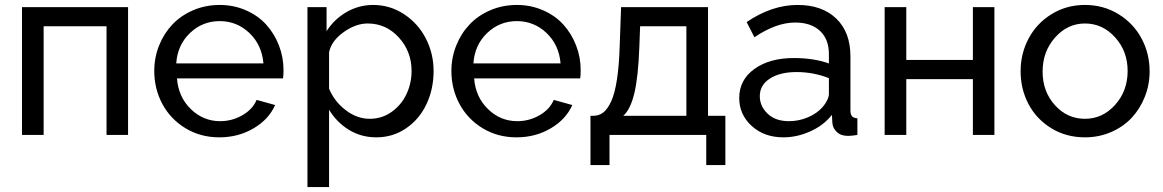

<svg xmlns="http://www.w3.org/2000/svg" viewBox="-20 -551 4750 784"><path d="M69.8 0V-522H502.9V0H415V-443.8H158.2V0Z M875.5 9.8Q798.8 9.8 737.5 -27.3Q676.3 -64.5 643.1 -126.2Q609.9 -188 609.9 -261.2Q609.9 -315.9 629.6 -365.2Q649.4 -414.6 684.1 -451.2Q718.8 -487.8 769 -509.3Q819.3 -530.8 877 -530.8Q934.6 -530.8 984.1 -509Q1033.7 -487.3 1066.9 -450.7Q1100.1 -414.1 1118.9 -365.7Q1137.7 -317.4 1137.7 -265.1Q1137.7 -242.7 1135.7 -231H702.6Q708.5 -154.8 759.3 -105.5Q810.1 -56.2 878.9 -56.2Q927.2 -56.2 969.5 -80.3Q1011.7 -104.5 1027.8 -143.1L1103.5 -122.1Q1077.6 -63.5 1015.4 -26.9Q953.1 9.8 875.5 9.8ZM699.7 -292H1055.7Q1049.3 -367.7 998.3 -416.3Q947.3 -464.8 877 -464.8Q806.6 -464.8 755.6 -416Q704.6 -367.2 699.7 -292Z M1323.7 -103V212.9H1235.4V-522H1313.5V-423.8Q1344.7 -472.7 1395 -501.7Q1445.3 -530.8 1503.4 -530.8Q1572.8 -530.8 1630.1 -492.9Q1687.5 -455.1 1719 -393.6Q1750.5 -332 1750.5 -261.2Q1750.5 -187 1721.2 -125.2Q1691.9 -63.5 1637.9 -26.9Q1584 9.8 1516.6 9.8Q1454.6 9.8 1404.5 -21Q1354.5 -51.8 1323.7 -103ZM1660.6 -261.2Q1660.6 -340.8 1608.6 -397.9Q1556.6 -455.1 1481.4 -455.1Q1432.6 -455.1 1383.1 -419.7Q1333.5 -384.3 1323.7 -337.9V-189Q1345.7 -136.2 1391.8 -101.1Q1438 -65.9 1489.7 -65.9Q1539.6 -65.9 1579.3 -94.2Q1619.1 -122.6 1639.9 -167Q1660.6 -211.4 1660.6 -261.2Z M2088.9 9.8Q2012.2 9.8 1950.9 -27.3Q1889.6 -64.5 1856.4 -126.2Q1823.2 -188 1823.2 -261.2Q1823.2 -315.9 1843 -365.2Q1862.8 -414.6 1897.5 -451.2Q1932.1 -487.8 1982.4 -509.3Q2032.7 -530.8 2090.3 -530.8Q2147.9 -530.8 2197.5 -509Q2247.1 -487.3 2280.3 -450.7Q2313.5 -414.1 2332.3 -365.7Q2351.1 -317.4 2351.1 -265.1Q2351.1 -242.7 2349.1 -231H1916Q1921.9 -154.8 1972.7 -105.5Q2023.4 -56.2 2092.3 -56.2Q2140.6 -56.2 2182.9 -80.3Q2225.1 -104.5 2241.2 -143.1L2316.9 -122.1Q2291 -63.5 2228.8 -26.9Q2166.5 9.8 2088.9 9.8ZM1913.1 -292H2269Q2262.7 -367.7 2211.7 -416.3Q2160.6 -464.8 2090.3 -464.8Q2020 -464.8 1969 -416Q1918 -367.2 1913.1 -292Z M2391.1 123V-78.1H2401.9Q2425.3 -78.1 2442.9 -91.3Q2460.4 -104.5 2475.3 -136.2Q2490.2 -168 2499.3 -226.8Q2508.3 -285.6 2510.7 -371.1L2516.1 -522H2871.1V-78.1H2941.9V123H2863.8V0H2468.8V123ZM2524.9 -78.1H2782.7V-443.8H2593.8L2590.8 -362.8Q2586.4 -237.8 2570.3 -170.7Q2554.2 -103.5 2524.9 -78.1Z M2998.5 -150.9Q2998.5 -224.6 3060.3 -269.3Q3122.1 -314 3221.7 -314Q3302.7 -314 3364.7 -292V-330.1Q3364.7 -390.6 3328.4 -424.8Q3292 -459 3226.6 -459Q3149.9 -459 3060.5 -398.9L3028.8 -460.9Q3131.8 -530.8 3236.8 -530.8Q3336.9 -530.8 3394.8 -475.1Q3452.6 -419.4 3452.6 -320.8V-100.1Q3452.6 -83.5 3459.2 -76.2Q3465.8 -68.8 3481 -67.9V0Q3457 3.9 3442.9 3.9Q3413.6 3.9 3397 -12Q3380.4 -27.8 3378.9 -48.8L3377 -82Q3343.3 -39.1 3288.8 -14.6Q3234.4 9.8 3178.7 9.8Q3100.6 9.8 3049.6 -36.6Q2998.5 -83 2998.5 -150.9ZM3338.9 -113.8Q3350.6 -127 3357.7 -141.8Q3364.7 -156.7 3364.7 -167V-231.9Q3301.3 -256.8 3232.9 -256.8Q3165 -256.8 3123.8 -230.2Q3082.5 -203.6 3082.5 -158.2Q3082.5 -117.7 3114.3 -86.9Q3146 -56.2 3201.7 -56.2Q3241.7 -56.2 3279.1 -72Q3316.4 -87.9 3338.9 -113.8Z M3592.3 0V-522H3680.7V-306.2H3952.6V-522H4040.5V0H3952.6V-228H3680.7V0Z M4410.2 -530.8Q4485.8 -530.8 4546.9 -493.4Q4607.9 -456.1 4641.1 -394.3Q4674.3 -332.5 4674.3 -259.8Q4674.3 -205.6 4655 -156.5Q4635.7 -107.4 4601.6 -70.6Q4567.4 -33.7 4517.6 -12Q4467.8 9.8 4410.2 9.8Q4333.5 9.8 4272.9 -27.3Q4212.4 -64.5 4179.9 -125.7Q4147.5 -187 4147.5 -259.8Q4147.5 -332.5 4180.4 -394.3Q4213.4 -456.1 4274.2 -493.4Q4335 -530.8 4410.2 -530.8ZM4584.5 -261.2Q4584.5 -341.8 4533.4 -398.4Q4482.4 -455.1 4410.2 -455.1Q4338.9 -455.1 4288.1 -397.7Q4237.3 -340.3 4237.3 -258.8Q4237.3 -177.2 4287.6 -121.6Q4337.9 -65.9 4410.2 -65.9Q4482.4 -65.9 4533.4 -122.8Q4584.5 -179.7 4584.5 -261.2Z"/></svg>

Font: Rawline Medium
Style: Regular
Weight: 500
Designer: Matt McInerney, Pablo Impallari, Rodrigo Fuenzalida
Foundry: Matt McInerney, Pablo Impallari, Rodrigo Fuenzalida
Version: Version 4.020;PS 004.020;hotconv 1.0.88;makeotf.lib2.5.64775